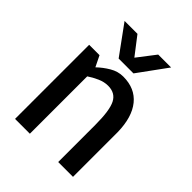

<svg xmlns="http://www.w3.org/2000/svg" viewBox="-200 -808 916 916"><g transform="rotate(45 257.5 -350.0)"><path d="M453 0H353V-250Q353 -348 333 -387Q313 -426 264 -426Q238 -426 211 -414Q184 -402 162 -387V0H62V-500H132L159 -445Q185 -470 217 -489Q249 -508 284 -508H285Q364 -508 407.5 -454.5Q451 -401 453 -302V-250ZM415 -700 308 -553H208L101 -700H188L258 -609L328 -700Z"/></g></svg>

Font: Epunda Sans Medium
Style: Regular
Weight: 500
Designer: Simon Atzbach
Foundry: typofactur
Version: Version 2.204; ttfautohint (v1.8.4.7-5d5b)